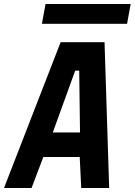

<svg xmlns="http://www.w3.org/2000/svg" viewBox="-31 -935 670 955"><path d="M270.5 -725H489L512 0H373L365.5 -154H184.5L126 0H-11ZM367 -276 363 -583.5H343L231.5 -276ZM195.5 -915H619L601 -816.5H177.5Z"/></svg>

Font: JuliaMono ExtraBold
Style: Italic
Weight: 800
Italic angle: -9°
Monospace: yes
Designer: cormullion
Foundry: corm
Version: Version 0.057; ttfautohint (v1.8.4)